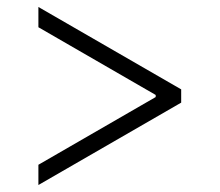

<svg xmlns="http://www.w3.org/2000/svg" viewBox="-20 -591 629 550"><path d="M499 -335V-297L90 -61V-119L426 -313V-319L90 -513V-571Z"/></svg>

Font: Asta Sans Light
Style: Regular
Weight: 300
Designer: 42dot
Version: Version 1.000